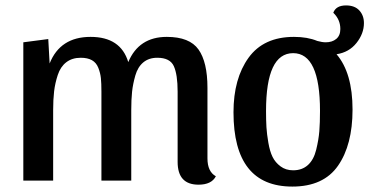

<svg xmlns="http://www.w3.org/2000/svg" viewBox="-20 -666 1362 708"><path d="M66 -510 158 -522 163 -432Q202 -530 314 -530Q425 -530 453 -437Q492 -530 595 -530Q679 -530 712 -483.5Q745 -437 745 -342V-82Q745 -33 776 -16Q760 15 712 15Q635 15 635 -69V-328Q635 -391 621 -422Q607 -453 560 -453Q529 -453 508.5 -436Q488 -419 479 -387.5Q470 -356 467 -327.5Q464 -299 464 -260V0H354V-328Q354 -359 352 -378Q350 -397 342.5 -416Q335 -435 319 -444Q303 -453 278 -453Q246 -453 224.5 -436.5Q203 -420 193 -389.5Q183 -359 179.5 -329Q176 -299 176 -260V0H66Z M1322 -581Q1322 -542 1294.5 -507.5Q1267 -473 1221 -466Q1280 -397 1280 -262Q1280 -132 1226.5 -55Q1173 22 1058 22Q841 22 841 -252Q841 -376 896.5 -453Q952 -530 1064 -530Q1114 -530 1150 -515Q1168 -510 1181 -510Q1205 -510 1220 -522.5Q1235 -535 1235 -559Q1235 -594 1209 -619Q1219 -646 1256 -646Q1288 -646 1305 -627.5Q1322 -609 1322 -581ZM1061 -38Q1094 -38 1115.5 -57.5Q1137 -77 1146 -114Q1155 -151 1157.5 -182Q1160 -213 1160 -257Q1160 -470 1061 -470Q961 -470 961 -257Q961 -222 962.5 -197Q964 -172 969.5 -140Q975 -108 985 -87.5Q995 -67 1014.5 -52.5Q1034 -38 1061 -38Z"/></svg>

Font: Sansita
Style: Regular
Weight: 400
Designer: Pablo Cosgaya
Foundry: Omnibus-Type
Version: Version 1.006;hotconv 1.0.109;makeotfexe 2.5.65596